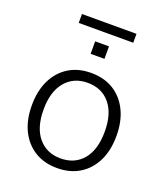

<svg xmlns="http://www.w3.org/2000/svg" viewBox="-139 -849 826 953"><g transform="rotate(20 273.5 -372.5)"><path d="M273 8Q205 8 155 -23Q105 -54 77.5 -110Q50 -166 50 -243Q50 -319 77.5 -375.5Q105 -432 155 -463Q205 -494 273 -494Q342 -494 392 -463Q442 -432 469.5 -375.5Q497 -319 497 -243Q497 -166 469.5 -110Q442 -54 392 -23Q342 8 273 8ZM273 -43Q348 -43 391.5 -95Q435 -147 435 -243Q435 -338 391.5 -390Q348 -442 273 -442Q200 -442 156 -390Q112 -338 112 -243Q112 -147 156 -95Q200 -43 273 -43ZM129 -706V-753H417V-706ZM237 -582V-648H310V-582Z"/></g></svg>

Font: Nunito Sans 12pt ExtraLight Light
Style: Regular
Weight: 300
Version: Version 3.101;gftools[0.9.27]